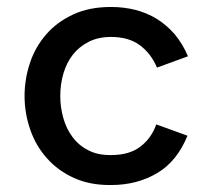

<svg xmlns="http://www.w3.org/2000/svg" viewBox="-20 -522 602 551"><path d="M299 9H294.5Q237.5 9 193 -11Q146.5 -32 115 -67.5Q83 -103 67 -149.5Q50.5 -196.5 50.5 -246.5Q50.5 -294 65.5 -340Q80.5 -386 111.5 -422Q142 -458 189 -480Q235.5 -502 298.5 -502Q335.5 -502 369 -493.5Q402 -485 430.5 -467.5Q458.5 -450 481.5 -423.5Q504 -396.5 519.5 -360.5L430.5 -328Q413.5 -368.5 381 -392.5Q349 -416 298.5 -416Q262 -416 234.5 -402Q207 -388 189 -365Q171 -342 162 -311Q153 -280.5 153 -246.5Q153 -214.5 161.5 -184Q170 -153 188 -129Q205.5 -105 233 -91Q259.5 -77 295.5 -77H299Q351 -77 382.5 -101Q414 -124.5 428.5 -165L518 -132.5Q488 -59 431.5 -25.5Q373.5 9 299 9Z"/></svg>

Font: Acari Sans Neue SemiBold
Style: Regular
Weight: 600
Designer: Alfredo Marco Pradil (font), Cristiano Sobral (main changes)
Foundry: Hanken Design Co. (font), Cristiano Sobral (main changes)
Version: Version 2.459;March 19, 2022;FontCreator 14.0.0.2808 64-bit;